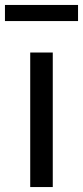

<svg xmlns="http://www.w3.org/2000/svg" viewBox="-30 -755 335 775"><path d="M92 -543H183V0H92ZM-10 -735H285V-670H-10Z"/></svg>

Font: Kinto Sans
Style: Regular
Weight: 400
Designer: Authors: Ryoko NISHIZUKA  (kana & ideographs); Paul D. Hunt (Latin, Greek & Cyrillic); Wenlong ZHANG  (bopomofo); Sandol
Foundry: Adobe Systems Incorporated, ookami Inc.
Version: Version 0.001